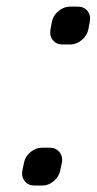

<svg xmlns="http://www.w3.org/2000/svg" viewBox="-20 -559 299 594"><path d="M133.8 -102.1Q152.8 -102.1 164.1 -88.4Q172.4 -78.1 172.4 -64.5Q172.4 -60.1 171.4 -55.2L166.5 -32.2Q162.6 -12.2 146.2 1.5Q129.9 15.1 110.4 15.1H87.4Q67.4 15.1 56.6 1.5Q48.3 -8.8 48.3 -22.5Q48.3 -26.9 49.3 -32.2L54.2 -55.2Q57.6 -74.7 74.2 -88.4Q90.8 -102.1 110.4 -102.1ZM220.7 -538.6Q239.7 -538.6 251 -524.9Q258.8 -514.6 258.8 -501.5Q258.8 -497.1 257.8 -491.7L253.4 -468.8Q249.5 -448.7 232.9 -435.1Q216.3 -421.4 197.3 -421.4H173.8Q154.3 -421.4 143.1 -435.1Q135.3 -445.3 135.3 -458.5Q135.3 -463.4 136.2 -468.8L140.6 -491.7Q144.5 -511.2 161.1 -524.9Q177.7 -538.6 197.3 -538.6Z"/></svg>

Font: Qaz
Style: Italic
Weight: 400
Italic angle: -11.25°
Designer: GGBotNet
Foundry: f0n7
Version: 0.70